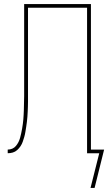

<svg xmlns="http://www.w3.org/2000/svg" viewBox="-20 -755 540 946"><path d="M446 171H426L469 0H409V-717H118V-304Q118 -292 118 -279.5Q118 -267 118 -254.5Q118 -242 117.5 -229.5Q117 -217 116.5 -204.5Q116 -192 115 -179.5Q114 -167 112.5 -154.5Q111 -142 109 -129.5Q107 -117 105 -104.5Q103 -92 99.5 -80Q96 -68 92 -56.5Q88 -45 81 -34.5Q74 -24 64.5 -15.5Q55 -7 43 -3.5Q31 0 18 0V-18Q30 -18 40.5 -22.5Q51 -27 58.5 -36Q66 -45 71 -55Q76 -65 79 -76Q82 -87 84.5 -98.5Q87 -110 89 -121.5Q91 -133 92.5 -144.5Q94 -156 95 -167Q96 -178 96.5 -189.5Q97 -201 97.5 -212.5Q98 -224 98 -235.5Q98 -247 98.5 -258.5Q99 -270 99 -281.5Q99 -293 99 -305V-735H428V-18H493Z"/></svg>

Font: Iosevka Term Curly Thin
Style: Regular
Weight: 100
Designer: Belleve Invis
Foundry: Belleve Invis
Version: Version 32.3.0